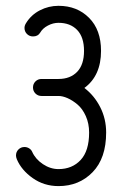

<svg xmlns="http://www.w3.org/2000/svg" viewBox="-20 -626 422 664"><path d="M182.4 -605.9Q246.5 -605.9 287.9 -564.4Q329.4 -522.9 329.4 -450Q329.4 -364.1 271.8 -321.8Q305.9 -295.9 326.5 -255.6Q347.1 -215.3 347.1 -167.6Q347.1 -78.8 300.3 -30.6Q253.5 17.6 182.4 17.6Q132.4 17.6 93.2 -10Q54.1 -37.6 38.2 -75.3Q35.3 -82.9 35.3 -88.2Q35.3 -100.6 43.8 -109.1Q52.4 -117.6 64.7 -117.6Q73.5 -117.6 80.9 -112.9Q88.2 -108.2 91.2 -101.2Q102.4 -75.9 128.2 -58.5Q154.1 -41.2 182.4 -41.2Q229.4 -41.2 258.8 -72.6Q288.2 -104.1 288.2 -167.6Q288.2 -198.8 276.8 -224.4Q265.3 -250 248.2 -264.4Q231.2 -278.8 213.8 -286.5Q196.5 -294.1 182.4 -294.1H123.5Q111.2 -294.1 102.6 -302.6Q94.1 -311.2 94.1 -323.5Q94.1 -335.9 102.6 -344.4Q111.2 -352.9 123.5 -352.9H182.4Q222.9 -352.9 246.8 -377.6Q270.6 -402.4 270.6 -450Q270.6 -497.6 246.8 -522.4Q222.9 -547.1 182.4 -547.1Q163.5 -547.1 145.6 -537.6Q127.6 -528.2 118.8 -512.9Q111.2 -500 94.1 -500Q81.8 -500 73.2 -508.5Q64.7 -517.1 64.7 -529.4Q64.7 -537.6 70 -545.9Q87.6 -574.7 117.9 -590.3Q148.2 -605.9 182.4 -605.9Z"/></svg>

Font: OpenGost Type B TT
Style: Regular
Weight: 400
Version: Version 0.3